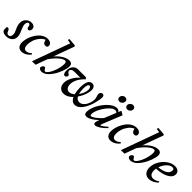

<svg xmlns="http://www.w3.org/2000/svg" viewBox="256 -2002 3293 3293"><g transform="rotate(45 1902.5 -356.0)"><path d="M84.5 11.2Q19 11.2 -9.8 -26.4Q-17.1 -47.9 -17.1 -90.8Q-17.1 -118.2 5.4 -118.2Q34.2 -118.2 48.8 -77.6Q66.9 -29.3 100.1 -29.3Q128.4 -29.3 141.4 -49.3Q154.3 -69.3 154.3 -98.1Q154.3 -120.6 147 -142.8Q139.6 -165 122.1 -201.7Q91.3 -264.6 91.3 -321.3Q91.3 -382.8 133.3 -423.8Q175.3 -464.8 234.4 -464.8Q272.9 -464.8 296.4 -445.1Q319.8 -425.3 319.8 -392.6Q319.8 -371.1 308.6 -353.3Q297.4 -335.4 278.8 -335.4Q247.6 -335.4 243.2 -376.5Q240.7 -397.9 231 -411.4Q221.2 -424.8 207 -424.8Q186.5 -424.8 176.5 -406.7Q166.5 -388.7 166.5 -362.3Q166.5 -321.8 199.7 -248.5Q212.9 -219.7 219.2 -203.4Q225.6 -187 231 -164.8Q236.3 -142.6 236.3 -122.1Q236.3 -64.5 194.8 -26.6Q153.3 11.2 84.5 11.2Z M458 11.2Q407.2 11.2 380.6 -21.5Q354 -54.2 354 -111.8Q354 -151.9 366 -198.7Q377.9 -245.6 402.1 -292.7Q426.3 -339.8 458.3 -378.2Q490.2 -416.5 534.4 -440.7Q578.6 -464.8 627 -464.8Q671.4 -464.8 698 -444.8Q724.6 -424.8 724.6 -394Q724.6 -374.5 712.9 -361.8Q701.2 -349.1 677.7 -349.1Q650.9 -349.1 634.5 -367.4Q618.2 -385.7 610.4 -426.8Q558.1 -405.3 519.3 -355.5Q480.5 -305.7 462.9 -250.7Q445.3 -195.8 445.3 -144Q445.3 -100.1 461.9 -75.2Q478.5 -50.3 512.7 -50.3Q533.2 -50.3 557.6 -62.3Q582 -74.2 604 -97.2L623 -82Q592.3 -39.1 548.3 -13.9Q504.4 11.2 458 11.2Z M705.1 0 951.7 -682.1 881.3 -693.4 891.6 -725.1 1032.7 -712.9 1043.9 -695.8 906.7 -319.3Q971.7 -393.6 1035.4 -429.2Q1099.1 -464.8 1150.4 -464.8Q1223.6 -464.8 1223.6 -389.6Q1223.6 -366.7 1216.3 -334Q1209 -301.3 1195.1 -263.7Q1181.2 -226.1 1162.4 -187.5Q1143.6 -148.9 1118.9 -113.3Q1094.2 -77.6 1067.4 -49.8Q1040.5 -22 1008.5 -5.4Q976.6 11.2 945.3 11.2Q914.1 11.2 897 -2.2Q879.9 -15.6 879.9 -33.2Q879.9 -51.8 896 -69.3Q912.1 -86.9 926.8 -86.9Q945.3 -86.9 954.1 -64.9Q959 -53.2 968 -43.9Q977.1 -34.7 988.3 -34.7Q1008.8 -34.7 1034.4 -67.4Q1060.1 -100.1 1081.5 -147.7Q1103 -195.3 1117.7 -253.4Q1132.3 -311.5 1132.3 -358.9Q1132.3 -382.8 1125 -397.5Q1117.7 -412.1 1097.2 -411.6Q1063 -412.1 999.3 -360.6Q935.5 -309.1 867.2 -210.4L791.5 -2Z M1479 11.2Q1423.3 11.2 1387.9 -24.9Q1352.5 -61 1352.5 -125.5Q1352.5 -188.5 1389.6 -260Q1426.8 -331.5 1491.7 -387.7H1350.6Q1309.6 -387.7 1289.1 -373.3Q1268.6 -358.9 1268.6 -337.9Q1268.6 -324.7 1276.9 -313.2Q1285.2 -301.8 1295.4 -295.4Q1305.7 -289.1 1314 -282Q1322.3 -274.9 1322.3 -269Q1322.3 -249 1309.8 -233.9Q1297.4 -218.8 1279.8 -218.8Q1258.8 -218.8 1246.6 -242.4Q1234.4 -266.1 1234.4 -305.7Q1234.4 -377.4 1270.8 -419.2Q1307.1 -460.9 1363.8 -460.9H1553.2L1577.6 -435.5Q1444.8 -308.6 1444.8 -184.6Q1444.8 -133.3 1467.8 -104.7Q1490.7 -76.2 1529.3 -76.2Q1574.7 -75.7 1623.5 -118.7Q1605.5 -185.1 1605.5 -266.6Q1605.5 -464.8 1706.5 -464.8Q1739.7 -464.8 1759.8 -440.2Q1779.8 -415.5 1779.8 -374.5Q1779.8 -321.3 1755.4 -254.9Q1731 -188.5 1689.9 -129.9Q1720.2 -76.2 1773.4 -76.2Q1809.1 -76.2 1839.8 -98.6Q1870.6 -121.1 1889.4 -155Q1908.2 -189 1918.9 -226.6Q1929.7 -264.2 1929.7 -296.4Q1929.7 -325.2 1918 -358.9Q1906.2 -392.6 1906.2 -407.7Q1906.2 -431.6 1921.6 -448.2Q1937 -464.8 1958.5 -464.8Q1976.1 -464.8 1986.6 -451.4Q1997.1 -438 1997.1 -413.6Q1997.1 -385.3 1989.7 -344.2Q1982.4 -303.2 1969.2 -255.1Q1956.1 -207 1934.3 -160.2Q1912.6 -113.3 1886.2 -74.7Q1859.9 -36.1 1824.2 -12.5Q1788.6 11.2 1750 11.2Q1679.2 11.2 1641.1 -70.3Q1562 11.2 1479 11.2ZM1657.2 -292Q1657.2 -223.6 1672.4 -172.9Q1701.2 -212.9 1718.5 -257.3Q1735.8 -301.8 1735.8 -337.9Q1735.8 -367.2 1726.3 -385Q1716.8 -402.8 1700.2 -402.8Q1679.2 -402.8 1668.2 -374Q1657.2 -345.2 1657.2 -292Z M2443.8 -571.3Q2420.9 -571.3 2405.8 -585.9Q2390.6 -600.6 2390.6 -623Q2390.6 -652.3 2413.8 -674.6Q2437 -696.8 2465.8 -696.8Q2489.3 -696.8 2504.2 -682.4Q2519 -668 2519 -646Q2519 -616.2 2496.6 -593.8Q2474.1 -571.3 2443.8 -571.3ZM2252.4 -571.3Q2229 -571.3 2213.9 -585.9Q2198.7 -600.6 2198.7 -623Q2198.7 -652.3 2221.9 -674.6Q2245.1 -696.8 2273.9 -696.8Q2297.4 -696.8 2312.3 -682.4Q2327.1 -668 2327.1 -646Q2327.1 -616.2 2304.9 -593.8Q2282.7 -571.3 2252.4 -571.3ZM2030.8 11.2Q2003.9 11.2 1991.9 -3.9Q1980 -19 1980 -53.2Q1980 -100.6 2000.2 -158.2Q2020.5 -215.8 2054.7 -268.8Q2088.9 -321.8 2130.1 -366.5Q2171.4 -411.1 2217.5 -438Q2263.7 -464.8 2303.7 -464.8Q2347.7 -464.8 2368.2 -431.2L2390.6 -485.4L2459 -443.4L2335.9 -138.2Q2308.1 -71.3 2308.1 -57.6Q2308.1 -53.2 2311 -53.2Q2317.4 -53.2 2330.3 -59.3Q2343.3 -65.4 2369.4 -85Q2395.5 -104.5 2427.7 -134.3L2443.4 -117.2Q2388.7 -57.6 2333.7 -22.5Q2278.8 12.7 2246.6 12.7Q2212.4 12.7 2212.4 -22.9Q2212.4 -45.9 2235.4 -105Q2182.1 -52.7 2128.2 -20.8Q2074.2 11.2 2030.8 11.2ZM2065.9 -84.5Q2065.9 -49.8 2085.9 -49.8Q2110.8 -49.8 2163.1 -88.1Q2215.3 -126.5 2267.6 -184.6L2354 -396.5Q2339.4 -418 2310.5 -418Q2264.2 -418 2205.3 -356.9Q2146.5 -295.9 2106.2 -216.6Q2065.9 -137.2 2065.9 -84.5Z M2614.3 11.2Q2563.5 11.2 2536.9 -21.5Q2510.3 -54.2 2510.3 -111.8Q2510.3 -151.9 2522.2 -198.7Q2534.2 -245.6 2558.3 -292.7Q2582.5 -339.8 2614.5 -378.2Q2646.5 -416.5 2690.7 -440.7Q2734.9 -464.8 2783.2 -464.8Q2827.6 -464.8 2854.2 -444.8Q2880.9 -424.8 2880.9 -394Q2880.9 -374.5 2869.1 -361.8Q2857.4 -349.1 2834 -349.1Q2807.1 -349.1 2790.8 -367.4Q2774.4 -385.7 2766.6 -426.8Q2714.4 -405.3 2675.5 -355.5Q2636.7 -305.7 2619.1 -250.7Q2601.6 -195.8 2601.6 -144Q2601.6 -100.1 2618.2 -75.2Q2634.8 -50.3 2668.9 -50.3Q2689.5 -50.3 2713.9 -62.3Q2738.3 -74.2 2760.3 -97.2L2779.3 -82Q2748.5 -39.1 2704.6 -13.9Q2660.6 11.2 2614.3 11.2Z M2861.3 0 3107.9 -682.1 3037.6 -693.4 3047.9 -725.1 3189 -712.9 3200.2 -695.8 3063 -319.3Q3127.9 -393.6 3191.7 -429.2Q3255.4 -464.8 3306.6 -464.8Q3379.9 -464.8 3379.9 -389.6Q3379.9 -366.7 3372.6 -334Q3365.2 -301.3 3351.3 -263.7Q3337.4 -226.1 3318.6 -187.5Q3299.8 -148.9 3275.1 -113.3Q3250.5 -77.6 3223.6 -49.8Q3196.8 -22 3164.8 -5.4Q3132.8 11.2 3101.6 11.2Q3070.3 11.2 3053.2 -2.2Q3036.1 -15.6 3036.1 -33.2Q3036.1 -51.8 3052.2 -69.3Q3068.4 -86.9 3083 -86.9Q3101.6 -86.9 3110.4 -64.9Q3115.2 -53.2 3124.3 -43.9Q3133.3 -34.7 3144.5 -34.7Q3165 -34.7 3190.7 -67.4Q3216.3 -100.1 3237.8 -147.7Q3259.3 -195.3 3273.9 -253.4Q3288.6 -311.5 3288.6 -358.9Q3288.6 -382.8 3281.2 -397.5Q3273.9 -412.1 3253.4 -411.6Q3219.2 -412.1 3155.5 -360.6Q3091.8 -309.1 3023.4 -210.4L2947.8 -2Z M3547.9 11.2Q3487.3 11.2 3452.1 -28.3Q3417 -67.9 3417 -138.2Q3417 -217.3 3460.4 -293.5Q3503.9 -369.6 3573.2 -417.2Q3642.6 -464.8 3714.4 -464.8Q3763.2 -464.8 3792.7 -440.4Q3822.3 -416 3822.3 -374Q3822.3 -301.3 3736.1 -254.9Q3649.9 -208.5 3511.7 -201.7Q3507.8 -177.2 3507.8 -156.2Q3507.8 -100.1 3531.5 -73Q3555.2 -45.9 3595.2 -45.9Q3619.6 -45.9 3650.1 -56.9Q3680.7 -67.9 3701.7 -87.4L3715.3 -70.3Q3682.6 -32.2 3637.7 -10.5Q3592.8 11.2 3547.9 11.2ZM3695.3 -419.4Q3645.5 -419.4 3596.7 -368.9Q3547.9 -318.4 3523.9 -247.1Q3622.1 -254.4 3678.5 -289.1Q3734.9 -323.7 3734.9 -379.9Q3734.9 -401.4 3725.1 -410.4Q3715.3 -419.4 3695.3 -419.4Z"/></g></svg>

Font: Elstob 6pt Medium
Style: Italic
Weight: 500
Italic angle: -20°
Designer: Peter S. Baker
Version: Version 1.015